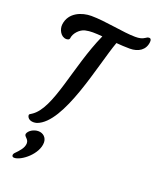

<svg xmlns="http://www.w3.org/2000/svg" viewBox="-181 -862 991 1223"><g transform="rotate(20 315.0 -250.0)"><path d="M62 -29.8C62 -14.6 75.7 3.4 105.5 3.4C110.8 3.4 122.1 2.4 128.4 0C290.5 -57.6 368.2 -481 430.2 -651.4C460 -648.9 490.2 -647 522 -647C579.6 -647 624.5 -674.8 629.4 -731C630.9 -748.5 624 -754.4 616.7 -754.4C604.5 -754.4 601.1 -751 593.8 -746.1C573.7 -732.9 556.6 -729.5 528.3 -729.5C448.2 -729.5 318.8 -759.3 221.2 -759.3C159.7 -759.3 75.2 -730 65.4 -644.5C61.5 -610.8 83.5 -565.9 121.6 -565.9C126 -565.9 130.9 -566.9 135.3 -568.8C141.1 -571.8 143.6 -578.1 143.6 -582.5C147.5 -614.3 180.7 -650.9 215.3 -658.7C231.9 -662.6 249 -664.1 266.6 -664.1C287.6 -664.1 309.6 -662.6 331.5 -660.6C220.2 -413.6 197.3 -121.1 79.1 -44.9C68.4 -38.1 62 -35.6 62 -29.8ZM85.4 88.9C80.6 108.4 112.3 113.3 112.3 144C112.3 175.8 84 204.6 62.5 226.6C48.8 238.8 48.8 258.3 67.9 258.3C116.7 258.3 213.4 180.2 213.4 102.5C213.4 69.3 189 45.9 155.8 45.9C125 45.9 92.3 65.4 85.4 88.9Z"/></g></svg>

Font: Courgette
Style: Regular
Weight: 400
Designer: Karolina Lach
Foundry: Karolina Lach
Version: Version 1.002